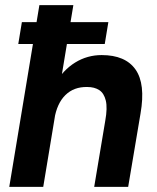

<svg xmlns="http://www.w3.org/2000/svg" viewBox="-20 -726 609 746"><path d="M51 -555 65 -640H401L387 -555ZM16 0 133 -706H265L148 0ZM346 0 389 -257 526 -285 478 0ZM389 -257Q398 -307 391 -335.5Q384 -364 365.5 -376Q347 -388 319 -388Q267 -389 234 -356.5Q201 -324 191 -262L147 -263Q160 -343 192.5 -398.5Q225 -454 272 -483Q319 -512 375 -512Q467 -512 506.5 -456Q546 -400 526 -285Z"/></svg>

Font: Figtree Light
Style: Bold Italic
Weight: 700
Italic angle: -9.5°
Version: Version 2.000